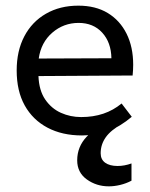

<svg xmlns="http://www.w3.org/2000/svg" viewBox="-20 -464 531 679"><path d="M446 -51Q406 -17 364 -1Q322 15 270 15Q200 15 148 -12.5Q96 -40 67.5 -91Q39 -142 39 -215Q39 -284 66 -335.5Q93 -387 142.5 -415.5Q192 -444 257 -444Q318 -444 361 -418Q404 -392 427.5 -345Q451 -298 451 -235Q451 -226 450.5 -216.5Q450 -207 449 -197L116 -195Q118 -144 140 -112Q162 -80 195.5 -65Q229 -50 267 -50Q310 -50 345.5 -62Q381 -74 410 -98ZM374 -258Q373 -314 341.5 -348.5Q310 -383 258 -383Q205 -383 165 -348.5Q125 -314 117 -257ZM391 -44 412 -26Q372 -4 354 21.5Q336 47 336 78Q336 100 352 111.5Q368 123 396 123Q420 123 445 114V175Q426 185 405 190Q384 195 365 195Q321 195 287 170.5Q253 146 253 103Q253 55 286.5 19.5Q320 -16 391 -44Z"/></svg>

Font: Podkova VF Beta
Style: Regular
Weight: 400
Designer: Ilya Yudin
Foundry: Cyreal (www.cyreal.org)
Version: Version 2.100